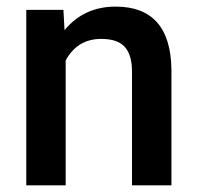

<svg xmlns="http://www.w3.org/2000/svg" viewBox="-20 -558 596 578"><path d="M170.9 -528.3 174.3 -467.3Q232.9 -538.1 328.1 -538.1Q493.2 -538.1 496.1 -349.1V0H377.4V-342.3Q377.4 -392.6 355.7 -416.7Q334 -440.9 284.7 -440.9Q212.9 -440.9 177.7 -376V0H59.1V-528.3Z"/></svg>

Font: Vazir Medium
Style: Medium
Weight: 500
Designer: Saber Rastikerdar
Foundry: Saber Rastikerdar
Version: Version 30.0.0